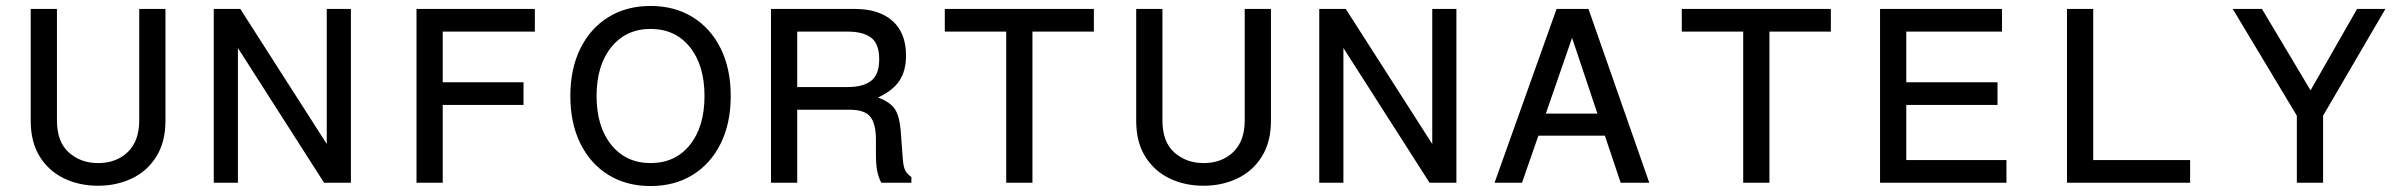

<svg xmlns="http://www.w3.org/2000/svg" viewBox="-20 -613 8074 644"><path d="M309 10Q246 10 195 -14.5Q144 -39 113.5 -87.5Q83 -136 83 -208V-583H171V-209Q171 -137 211 -101.5Q251 -66 309 -66Q370 -66 408.5 -103Q447 -140 447 -209V-583H535V-208Q535 -137 504.5 -88Q474 -39 422.5 -14.5Q371 10 309 10Z M697 0V-583H786L1076 -130V-583H1157V0H1067L778 -452V0Z M1736 -261H1465V0H1377V-583H1774V-507H1465V-337H1736Z M2162 11Q2081 11 2020.5 -26.5Q1960 -64 1926.5 -132Q1893 -200 1893 -291Q1893 -382 1926.5 -450Q1960 -518 2020.5 -555.5Q2081 -593 2162 -593Q2243 -593 2303.5 -555.5Q2364 -518 2397.5 -450Q2431 -382 2431 -291Q2431 -200 2397.5 -132Q2364 -64 2303.5 -26.5Q2243 11 2162 11ZM2162 -66Q2245 -66 2294 -127Q2343 -188 2343 -291Q2343 -394 2294 -455Q2245 -516 2162 -516Q2080 -516 2030.5 -455Q1981 -394 1981 -291Q1981 -188 2030.5 -127Q2080 -66 2162 -66Z M2566 0V-583H2847Q2929 -583 2974 -542.5Q3019 -502 3019 -427Q3019 -376 2997 -342.5Q2975 -309 2925 -286Q2967 -270 2982 -246.5Q2997 -223 3001 -176L3008 -82Q3010 -54 3016 -42Q3022 -30 3037 -19V0H2936Q2926 -19 2922 -41Q2918 -63 2918 -97V-145Q2918 -197 2899.5 -221Q2881 -245 2829 -245H2654V0ZM2654 -321H2823Q2875 -321 2902 -342Q2929 -363 2929 -414Q2929 -466 2902 -486.5Q2875 -507 2823 -507H2654Z M3649 -507H3443V0H3355V-507H3149V-583H3649Z M4017 10Q3954 10 3903 -14.5Q3852 -39 3821.5 -87.5Q3791 -136 3791 -208V-583H3879V-209Q3879 -137 3919 -101.5Q3959 -66 4017 -66Q4078 -66 4116.5 -103Q4155 -140 4155 -209V-583H4243V-208Q4243 -137 4212.5 -88Q4182 -39 4130.5 -14.5Q4079 10 4017 10Z M4405 0V-583H4494L4784 -130V-583H4865V0H4775L4486 -452V0Z M5085 0H4993L5201 -583H5308L5512 0H5416L5363 -158H5140ZM5165 -232H5338L5253 -486Z M6121 -507H5915V0H5827V-507H5621V-583H6121Z M6680 -261H6374V-76H6710V0H6286V-583H6695V-507H6374V-337H6680Z M6913 0V-583H7001V-76H7326V0Z M7684 0V-225L7469 -583H7567L7730 -310L7886 -583H7981L7772 -225V0Z"/></svg>

Font: Fragment Mono SC
Style: Regular
Weight: 400
Monospace: yes
Designer: Wei Huang based on Nimbus Sans by URW Studio, based on Helvetica by Max Miedinger.
Foundry: Wei Huang
Version: Version 1.012; ttfautohint (v1.8.4.7-5d5b)